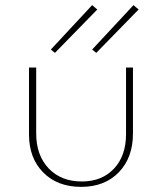

<svg xmlns="http://www.w3.org/2000/svg" viewBox="-20 -723 631 748"><path d="M178 -530 339 -703 359 -686 194 -517ZM339 -530 500 -703 520 -686 355 -517ZM93 -199V-460H121V-203Q121 -118 169.5 -67Q218 -16 299 -16Q377 -16 424 -66Q471 -116 471 -200V-460H498V-203Q498 -109 443 -52Q388 5 296 5Q204 5 148.5 -51Q93 -107 93 -199Z"/></svg>

Font: Ysabeau SC Extralight
Style: Regular
Weight: 200
Designer: Christian Thalmann (Catharsis Fonts)
Version: Version 0.003